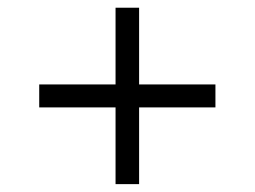

<svg xmlns="http://www.w3.org/2000/svg" viewBox="-20 -527 650 490"><path d="M274.9 -57.1V-252.9H80.1V-311.5H274.9V-507.3H335V-311.5H529.8V-252.9H335V-57.1Z"/></svg>

Font: Inter Display Light
Style: Regular
Weight: 300
Designer: Rasmus Andersson
Foundry: rsms
Version: Version 4.000;git-a52131595